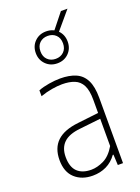

<svg xmlns="http://www.w3.org/2000/svg" viewBox="-166 -961 759 1041"><g transform="rotate(-20 213.0 -441.0)"><path d="M183 8Q120 8 80.5 -28Q41 -64 41 -133Q41 -202 81.5 -240.5Q122 -279 205 -288L343 -304L348 -271L204 -255Q139 -248.5 108.5 -219Q78 -189.5 78 -137Q78 -79.5 106.2 -52.2Q134.5 -25 186 -25Q220.5 -25 258.2 -43.2Q296 -61.5 325 -111V-378Q325 -432 309.8 -461.8Q294.5 -491.5 265.2 -503.2Q236 -515 194 -515Q168 -515 135 -509.5Q102 -504 68 -492V-526Q95 -536.5 130 -542.2Q165 -548 195 -548Q247.5 -548 284.2 -532.2Q321 -516.5 340 -479Q359 -441.5 359 -377V0H329L326 -61H322Q297.5 -26.5 261.8 -9.2Q226 8 183 8ZM210.5 -630Q171 -630 144.8 -656.2Q118.5 -682.5 118.5 -722Q118.5 -762 144.8 -788Q171 -814 210.5 -814Q250.5 -814 276.5 -788Q302.5 -762 302.5 -722Q302.5 -682.5 276.5 -656.2Q250.5 -630 210.5 -630ZM210.5 -656Q239 -656 257.2 -673.8Q275.5 -691.5 275.5 -722Q275.5 -753 257.2 -770.5Q239 -788 210.5 -788Q182 -788 163.8 -770.5Q145.5 -753 145.5 -722Q145.5 -691.5 163.8 -673.8Q182 -656 210.5 -656ZM269.5 -780 245.5 -791 324.5 -890H362.5Z"/></g></svg>

Font: Encode Sans Condensed Thin
Style: Regular
Weight: 100
Width: 3
Designer: Multiple Designers
Foundry: Impallari Type
Version: Version 3.002